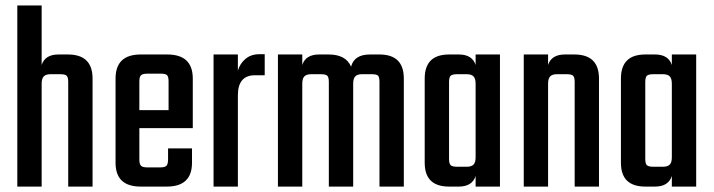

<svg xmlns="http://www.w3.org/2000/svg" viewBox="-20 -689 2635 709"><path d="M195.8 -487.8H231Q321.8 -487.8 321.8 -398.9V0H231.9V-386.2Q231.9 -403.8 226.1 -409.4Q220.2 -415 202.1 -415H167Q149.4 -415 141.6 -407Q133.8 -398.9 133.8 -379.9V0H43.9V-668.9H133.8V-449.2Q146.5 -487.8 195.8 -487.8Z M494.6 -282.2H602.5V-388.2Q602.5 -405.8 596.9 -411.4Q591.3 -417 573.7 -417H524.9Q506.8 -417 500.7 -411.1Q494.6 -405.3 494.6 -388.2ZM499.5 -487.8H597.7Q691.9 -487.8 691.9 -398.9V-215.8H494.6V-100.1Q494.6 -83 500.7 -76.9Q506.8 -70.8 524.9 -70.8H570.8Q588.9 -70.8 594.7 -76.9Q600.6 -83 600.6 -101.1V-141.1H689V-87.9Q689 0 595.7 0H499.5Q406.7 0 406.7 -87.9V-398.9Q406.7 -487.8 499.5 -487.8Z M937.5 -488.8H957.5V-411.1H921.4Q858.4 -411.1 858.4 -336.9V0H768.6V-487.8H858.4V-428.2Q866.2 -454.6 886.7 -471.7Q907.2 -488.8 937.5 -488.8Z M1346.2 -487.8H1381.3Q1471.2 -487.8 1471.2 -398.9V0H1381.3V-386.2Q1381.3 -404.3 1376 -409.7Q1370.6 -415 1352.5 -415H1316.4Q1299.8 -415 1292 -407Q1284.2 -398.9 1284.2 -379.9V0H1194.3V-386.2Q1194.3 -403.8 1188.5 -409.4Q1182.6 -415 1164.6 -415H1129.4Q1111.8 -415 1104 -407Q1096.2 -398.9 1096.2 -379.9V0H1006.3V-487.8H1096.2V-449.2Q1108.9 -487.8 1158.2 -487.8H1193.4Q1257.3 -487.8 1276.4 -442.9Q1288.1 -487.8 1346.2 -487.8Z M1668.5 -73.2H1703.1Q1720.7 -73.2 1728.5 -81.1Q1736.3 -88.9 1736.3 -107.9V-379.9Q1736.3 -398.9 1728.5 -407Q1720.7 -415 1703.1 -415H1668.5Q1650.4 -415 1644.3 -409.4Q1638.2 -403.8 1638.2 -386.2V-102.1Q1638.2 -84.5 1644.3 -78.9Q1650.4 -73.2 1668.5 -73.2ZM1736.3 -487.8H1826.2V0H1736.3V-39.1Q1723.6 0 1674.3 0H1638.2Q1548.3 0 1548.3 -87.9V-398.9Q1548.3 -487.8 1638.2 -487.8H1674.3Q1723.6 -487.8 1736.3 -449.2Z M2065.9 -487.8H2101.1Q2191.9 -487.8 2191.9 -398.9V0H2102.1V-386.2Q2102.1 -403.8 2096.2 -409.4Q2090.3 -415 2072.3 -415H2037.1Q2019.5 -415 2011.7 -407Q2003.9 -398.9 2003.9 -379.9V0H1914.1V-487.8H2003.9V-449.2Q2016.6 -487.8 2065.9 -487.8Z M2393.1 -73.2H2427.7Q2445.3 -73.2 2453.1 -81.1Q2460.9 -88.9 2460.9 -107.9V-379.9Q2460.9 -398.9 2453.1 -407Q2445.3 -415 2427.7 -415H2393.1Q2375 -415 2368.9 -409.4Q2362.8 -403.8 2362.8 -386.2V-102.1Q2362.8 -84.5 2368.9 -78.9Q2375 -73.2 2393.1 -73.2ZM2460.9 -487.8H2550.8V0H2460.9V-39.1Q2448.2 0 2398.9 0H2362.8Q2272.9 0 2272.9 -87.9V-398.9Q2272.9 -487.8 2362.8 -487.8H2398.9Q2448.2 -487.8 2460.9 -449.2Z"/></svg>

Font: Teko
Style: Regular
Weight: 400
Designer: Manushi Parikh, Jonny Pinhorn
Foundry: Indian Type Foundry
Version: Version 2.000;PS 1.0;hotconv 1.0.79;makeotf.lib2.5.61930